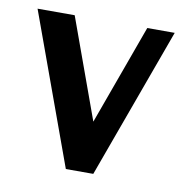

<svg xmlns="http://www.w3.org/2000/svg" viewBox="-58 -496 531 552"><g transform="rotate(10 207.5 -220.0)"><path d="M223.1 -147.9 329.1 -439.9H409.2L249 0H168.9L8.8 -439.9H117.2Z"/></g></svg>

Font: Pfennig
Style: Bold
Weight: 700
Version: Version 20120410 ; ttfautohint (v0.8)